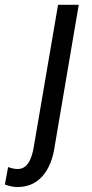

<svg xmlns="http://www.w3.org/2000/svg" viewBox="-119 -548 374 783"><path d="M202.1 -528.3 105 43Q93.8 126 53.7 170.9Q14.6 214.8 -48.3 214.8Q-49.8 214.8 -51.3 214.8Q-72.8 213.9 -99.1 204.6L-85.9 133.3Q-64 141.1 -49.3 141.1Q-47.9 141.1 -45.9 141.1Q5.9 141.1 20 43.5L117.7 -528.3Z"/></svg>

Font: MAUL Condensed Italic
Style: Condenced Regular Italic
Weight: 400
Italic angle: -12°
Designer: MAUL
Version: Version 1.0; 2020; ttfautohint (v1.8.3)